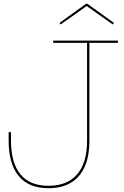

<svg xmlns="http://www.w3.org/2000/svg" viewBox="-20 -961 636 988"><path d="M229.5 7.5Q127.5 7.5 76 -55.5Q24.5 -118.5 24.5 -237V-281H36.5V-237Q36.5 -124 84.8 -64.5Q133 -5 229.5 -5Q326.5 -5 377.2 -64.2Q428 -123.5 428 -237V-740.5H253.5V-752H586.5V-740.5H440V-237Q440 -158 416 -103.5Q392 -49 345 -20.8Q298 7.5 229.5 7.5ZM430.5 -941 566.5 -843 560.5 -835 426 -930 292 -835 286 -843 422 -941Z"/></svg>

Font: Hepta Slab ExtraLight Thin
Style: Regular
Weight: 250
Version: Version 1.102